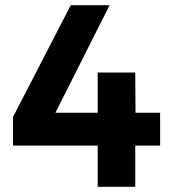

<svg xmlns="http://www.w3.org/2000/svg" viewBox="-20 -721 657 741"><path d="M253 -701H403L194 -286H357V-441H502L503 -286H598V-159H502V0H357V-159H30V-269Z"/></svg>

Font: Argentum Sans SemiBold
Style: Regular
Weight: 600
Designer: Julieta Ulanovsky (Modified by Cristiano Sobral)
Foundry: Julieta Ulanovsky
Version: Version 5.001;November 22, 2018;FontCreator 11.5.0.2425 64-b